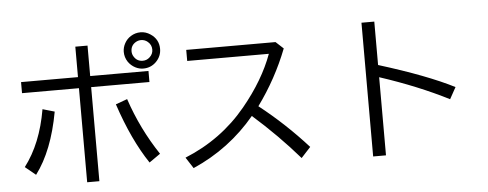

<svg xmlns="http://www.w3.org/2000/svg" viewBox="-56 -1023 3108 1224"><g transform="rotate(-5 1498.0 -411.5)"><path d="M455.6 -817.9H533.7V-623H906.7V-552.2H533.7V49.8H455.6V-552.2H91.3V-623H455.6ZM67.9 -81.1Q175.3 -221.7 212.4 -439L288.6 -417Q243.7 -169.9 135.3 -25.9ZM862.8 -41Q758.3 -196.8 681.2 -429.2L755.4 -456.1Q820.8 -260.7 934.1 -90.8ZM877.4 -873Q910.6 -873 939.9 -853.5Q992.7 -818.8 992.7 -756.8Q992.7 -710 958.5 -675.3Q924.3 -641.1 875.5 -641.1Q849.1 -641.1 824.7 -653.8Q797.4 -668 779.8 -693.4Q760.3 -722.7 760.3 -757.8Q760.3 -786.1 774.9 -812.7Q789.6 -839.4 814.9 -855Q843.3 -873 877.4 -873ZM876.5 -823.2Q859.9 -823.2 845.2 -815.4Q810.1 -796.4 810.1 -756.8Q810.1 -737.8 820.8 -721.7Q840.3 -690.9 876.5 -690.9Q901.9 -690.9 920.4 -708Q942.9 -728 942.9 -756.8Q942.9 -787.1 919.4 -807.1Q900.9 -823.2 876.5 -823.2Z M1158.2 -735.8H1729.5L1778.3 -690.9Q1705.1 -502.4 1585 -337.9Q1749 -209 1891.6 -50.8L1831.1 15.1Q1697.3 -139.2 1538.1 -279.8Q1375 -84 1139.6 19L1093.8 -51.8Q1329.1 -147.5 1486.3 -337.9Q1621.1 -501.5 1680.7 -665H1158.2Z M2286.1 -811H2368.2V-533.2Q2675.8 -438 2847.7 -350.1L2806.6 -275.9Q2612.3 -375 2368.2 -455.1V44.9H2286.1Z"/></g></svg>

Font: UDEV Gothic 35
Style: Regular
Weight: 400
Version: v2.1.0; ttfautohint (v1.8.4.7-5d5b-dirty) -l 6 -r 45 -G 200 